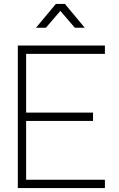

<svg xmlns="http://www.w3.org/2000/svg" viewBox="-20 -950 600 970"><path d="M70 -720H510V-678H112V-381H450V-339H112V-42H510V0H70ZM262 -930H308L408 -810H358L285 -895L212 -810H162Z"/></svg>

Font: Tap Sans
Style: Regular
Weight: 400
Designer: Tap Payments
Foundry: Tap Payments
Version: Version 1.001;Glyphs 3.1.2 (3151)